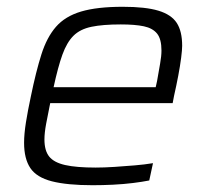

<svg xmlns="http://www.w3.org/2000/svg" viewBox="-20 -538 607 566"><path d="M253 8Q178 8 133 -3.5Q88 -15 69.5 -42.5Q51 -70 51 -117Q51 -143 56.5 -177.5Q62 -212 71 -254Q86 -327 102 -377.5Q118 -428 145 -459Q172 -490 219 -504Q266 -518 342 -518Q409 -518 447 -506.5Q485 -495 501 -470.5Q517 -446 517 -403Q517 -391 514 -367.5Q511 -344 505.5 -315Q500 -286 493 -255L489 -234H128Q121 -200 116 -173Q111 -146 111 -127Q111 -94 125 -76.5Q139 -59 172 -51.5Q205 -44 262 -44Q287 -44 317.5 -46Q348 -48 377.5 -50.5Q407 -53 431 -57L420 -6Q400 -2 372 1.5Q344 5 313 6.5Q282 8 253 8ZM138 -281H439L443 -299Q448 -328 452 -350.5Q456 -373 456 -389Q456 -423 443 -439Q430 -455 404 -460.5Q378 -466 336 -466Q283 -466 249.5 -459Q216 -452 196.5 -432.5Q177 -413 164 -377Q151 -341 138 -281Z"/></svg>

Font: Saira Thin Light
Style: Italic
Weight: 300
Italic angle: -12°
Version: Version 1.101